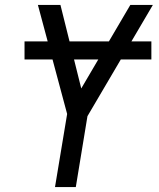

<svg xmlns="http://www.w3.org/2000/svg" viewBox="-20 -755 640 775"><path d="M202 0 251 -295 133 -735H224L308 -398L506 -735H597L333 -286L286 0ZM591 -515H79V-588H591Z"/></svg>

Font: Iosevka Aile Oblique
Style: Regular
Weight: 400
Italic angle: -9°
Designer: Belleve Invis
Foundry: Belleve Invis
Version: Version 31.1.0; ttfautohint (v1.8.4)